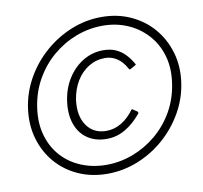

<svg xmlns="http://www.w3.org/2000/svg" viewBox="-83 -841 996 941"><g transform="rotate(-10 415.0 -371.0)"><path d="M378 10Q299 10 233.5 -19.5Q168 -49 123 -101.5Q78 -154 58 -223.5Q38 -293 49 -373Q60 -451 99 -520Q138 -589 197.5 -641Q257 -693 329.5 -722.5Q402 -752 481 -752Q560 -752 625.5 -722Q691 -692 736 -639.5Q781 -587 801.5 -517.5Q822 -448 811 -369Q800 -290 760.5 -221Q721 -152 661.5 -100Q602 -48 529 -19Q456 10 378 10ZM381 -34Q448 -34 512 -58Q576 -82 629.5 -126.5Q683 -171 719 -233.5Q755 -296 766 -373Q777 -448 758.5 -510Q740 -572 699 -616.5Q658 -661 601.5 -685Q545 -709 479 -709Q411 -709 346.5 -684.5Q282 -660 229 -615Q176 -570 140.5 -507.5Q105 -445 94 -369Q83 -293 101 -231Q119 -169 159 -125Q199 -81 256.5 -57.5Q314 -34 381 -34ZM461 -590Q497 -590 523.5 -578Q550 -566 570 -545Q590 -524 605 -497Q607 -495 606 -493.5Q605 -492 605 -491L576 -475Q574 -474 572 -475.5Q570 -477 568 -481Q549 -516 522 -533.5Q495 -551 463 -551Q419 -551 382 -528.5Q345 -506 320.5 -466Q296 -426 288 -373Q278 -295 311.5 -246.5Q345 -198 409 -198Q450 -198 486 -220.5Q522 -243 547 -279Q549 -281 552 -280Q555 -279 557 -277L575 -265Q578 -263 578 -256Q560 -234 540 -216Q520 -198 498 -185Q476 -172 452.5 -165.5Q429 -159 404 -159Q348 -159 308.5 -186Q269 -213 252 -262Q235 -311 244 -375Q253 -438 284 -486.5Q315 -535 361 -562.5Q407 -590 461 -590Z"/></g></svg>

Font: Libre Franklin Thin
Style: Italic
Weight: 100
Italic angle: -8°
Designer: Pablo Impallari, Rodrigo Fuenzalida, Nhung Nguyen
Foundry: Impallari Type
Version: Version 3.000